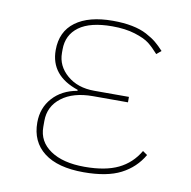

<svg xmlns="http://www.w3.org/2000/svg" viewBox="-65 -583 656 660"><g transform="rotate(10 263.0 -253.0)"><path d="M268.1 12.2Q177.7 12.2 129.9 -24.7Q82 -61.5 82 -128.9Q82 -179.7 113.8 -215.1Q145.5 -250.5 199.2 -259.8V-263.2Q101.1 -295.9 101.1 -384.8Q101.1 -449.7 147.5 -483.9Q193.8 -518.1 277.8 -518.1Q315.4 -518.1 345.2 -512.2Q375 -506.3 396.5 -494.9Q418 -483.4 431.6 -472.2Q445.3 -460.9 460 -444.8L443.8 -431.2Q425.3 -452.1 408.7 -465.1Q392.1 -478 358.4 -488.5Q324.7 -499 278.8 -499Q202.1 -499 163.1 -470.5Q124 -441.9 124 -391.1V-378.9Q124 -333.5 160.9 -301.8Q197.8 -270 255.9 -270H377V-251H254.9Q186 -251 145.5 -220Q105 -189 105 -138.2V-117.2Q105 -66.4 148.7 -36.6Q192.4 -6.8 268.1 -6.8Q340.8 -6.8 385.7 -28.6Q430.7 -50.3 457 -95.2L473.1 -84Q446.3 -37.6 397.9 -12.7Q349.6 12.2 268.1 12.2Z"/></g></svg>

Font: Anuphan Thin
Style: Regular
Weight: 250
Designer: Mike Abbink, Paul van der Laan, Pieter van Rosmalen, Mint Tantisuwanna
Foundry: Bold Monday; Cadson Demak
Version: Version 3.002;hotconv 1.0.109;makeotfexe 2.5.65596